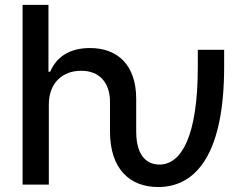

<svg xmlns="http://www.w3.org/2000/svg" viewBox="-20 -747 998 777"><path d="M71.4 0H177.6V-323.9C177.6 -410.9 232.6 -460.6 308.2 -460.6C381.4 -460.6 425.1 -414.1 425.1 -334.2V-214.8C425.1 -62.9 505.7 9.9 619.7 9.9C781.6 9.9 887.1 -137.4 887.1 -476.2V-545.5H780.5V-476.2C780.5 -192.1 712.4 -81 625.4 -81C584.5 -81 531.2 -104.8 531.2 -214.8V-346.9C531.2 -483 456.7 -552.6 344.5 -552.6C259.6 -552.6 208.5 -515.6 182.9 -456.7H176.1V-727.3H71.4Z"/></svg>

Font: Magic Ui Pro Medium
Style: Regular
Weight: 500
Designer: Stefan Endress, Andreas Faust
Version: Version 1.000;FEAKit 1.0